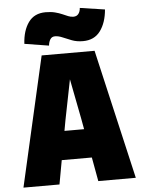

<svg xmlns="http://www.w3.org/2000/svg" viewBox="-61 -982 772 1030"><g transform="rotate(-5 325.0 -467.0)"><path d="M120 -129V-284H547V-129ZM182 -698H467L628 0H426L364 -341L322 -557L279 -341L217 0H23ZM226 -747 95 -768Q99 -839 130.5 -883Q162 -927 223 -927Q252 -927 273.5 -921.5Q295 -916 312 -908.5Q329 -901 342.5 -895.5Q356 -890 370 -890Q388 -890 397.5 -902.5Q407 -915 408 -934L542 -914Q536 -843 503.5 -799Q471 -755 410 -755Q377 -755 350.5 -765Q324 -775 302.5 -784.5Q281 -794 262 -794Q245 -794 236.5 -780.5Q228 -767 226 -747Z"/></g></svg>

Font: Azeret Mono ExtraBold
Style: Regular
Weight: 800
Designer: Martin Vácha
Foundry: Displaay
Version: Version 1.002